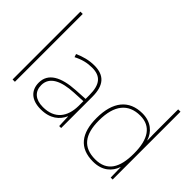

<svg xmlns="http://www.w3.org/2000/svg" viewBox="-110 -1228 1521 1521"><g transform="rotate(45 650.5 -468.0)"><path d="M117 -93V-853H91V-93Z M471 -630C412 -630 357 -615 304 -591L313 -565C370 -594 418 -605 471 -605C564 -605 609 -556 609 -436V-393L506 -387C349 -378 255 -327 255 -222C255 -138 309 -83 415 -83C523 -83 579 -135 607 -196H609L613 -93H635V-443C635 -573 580 -630 471 -630ZM508 -363 609 -368V-313C607 -192 548 -108 415 -108C330 -108 283 -151 283 -222C283 -315 372 -356 508 -363Z M1001 -83C1106 -83 1162 -139 1186 -206H1188L1190 -93H1212V-853H1186V-636C1186 -594 1186 -552 1188 -507H1186C1164 -577 1105 -631 1009 -631C859 -631 777 -530 777 -347C777 -176 849 -83 1001 -83ZM1001 -108C867 -108 804 -187 804 -347C804 -520 877 -606 1009 -606C1128 -606 1186 -519 1186 -359V-356C1186 -200 1134 -108 1001 -108Z"/></g></svg>

Font: Noto Sans Kannada UI Thin
Style: Regular
Weight: 100
Designer: Jelle Bosma - Monotype Design Team
Foundry: Monotype Imaging Inc.
Version: Version 2.005